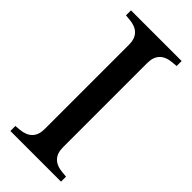

<svg xmlns="http://www.w3.org/2000/svg" viewBox="-227 -744 788 788"><g transform="rotate(45 167.0 -350.0)"><path d="M220 -105Q220 -71 238 -52.5Q256 -34 291 -31L314 -29V0H20V-29L43 -31Q78 -34 96 -52.5Q114 -71 114 -105V-595Q114 -629 96 -647.5Q78 -666 43 -669L20 -671V-700H314V-671L291 -669Q256 -666 238 -647.5Q220 -629 220 -595Z"/></g></svg>

Font: Redaction
Style: Regular
Weight: 400
Designer: Jeremy Mickel / Forest Young
Foundry: MCKL
Version: Version 2.001; Redaction